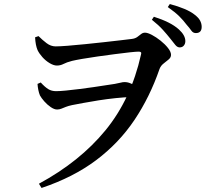

<svg xmlns="http://www.w3.org/2000/svg" viewBox="-20 -861 1040 952"><path d="M871 -626Q859 -626 849 -638.5Q839 -651 824 -670Q809 -689 788 -712.5Q767 -736 733 -763L743 -778Q784 -765 815 -749.5Q846 -734 867 -715Q899 -686 899 -657Q899 -644 891.5 -635Q884 -626 871 -626ZM173 50Q376 -60 503 -215Q630 -370 679 -590Q682 -599 678.5 -602Q675 -605 668 -605Q655 -605 623 -601.5Q591 -598 549 -592.5Q507 -587 464.5 -581Q422 -575 387.5 -569Q353 -563 337 -559Q310 -552 295 -544Q280 -536 262 -536Q246 -536 226 -548Q206 -560 190 -578Q174 -596 166 -613Q161 -625 158 -640.5Q155 -656 154 -676L171 -682Q190 -663 211 -647Q232 -631 256 -631Q275 -631 314.5 -634Q354 -637 402 -642Q450 -647 496.5 -652Q543 -657 580 -661.5Q617 -666 634 -668Q650 -670 660.5 -677.5Q671 -685 679.5 -692Q688 -699 699 -699Q712 -699 733 -688Q754 -677 776 -659.5Q798 -642 813 -623Q828 -604 828 -589Q828 -576 816 -566Q804 -556 790.5 -545.5Q777 -535 771 -519Q723 -380 646.5 -266Q570 -152 457 -67Q344 18 186 71ZM263 -318Q249 -318 231.5 -330Q214 -342 199.5 -358.5Q185 -375 178 -388Q173 -400 170 -415Q167 -430 166 -445L182 -452Q203 -429 219.5 -419Q236 -409 258 -409Q277 -409 307 -412Q337 -415 373 -419.5Q409 -424 443.5 -429Q478 -434 506 -438.5Q534 -443 549 -445Q566 -448 577.5 -451Q589 -454 597 -454Q613 -454 626.5 -448Q640 -442 652 -437L634 -380Q597 -379 554 -374.5Q511 -370 469.5 -363.5Q428 -357 393.5 -350.5Q359 -344 338 -340Q319 -336 306.5 -331Q294 -326 284 -322Q274 -318 263 -318ZM951 -697Q937 -697 928.5 -709.5Q920 -722 904 -740Q890 -759 869.5 -779.5Q849 -800 812 -826L822 -841Q863 -830 894 -817Q925 -804 944 -789Q964 -774 972 -759Q980 -744 980 -728Q980 -697 951 -697Z"/></svg>

Font: Noto Serif TC SemiBold
Style: Regular
Weight: 600
Version: Version 2.002-H1;hotconv 1.1.0;makeotfexe 2.6.0